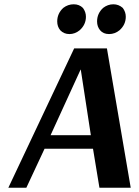

<svg xmlns="http://www.w3.org/2000/svg" viewBox="-20 -876 648 896"><path d="M326 -650H479L590 0H444L414 -182H188L103 0H19ZM357 -551H356L216 -245H404ZM461 -839Q483 -856 509 -856Q534 -856 553 -839Q567 -820 567 -798Q567 -761 538 -735Q516 -717 489 -717Q462 -717 447 -735Q433 -752 433 -776Q433 -813 461 -839ZM275 -839Q297 -856 324 -856Q350 -856 367 -839Q381 -820 381 -798Q381 -761 352 -735Q330 -717 304 -717Q278 -717 261 -735Q247 -752 247 -776Q247 -813 275 -839Z"/></svg>

Font: Arsenal
Style: Bold Italic
Weight: 700
Italic angle: -9°
Designer: Andrij Shevchenko
Foundry: Stairsfor.com
Version: Version 1.000